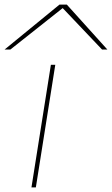

<svg xmlns="http://www.w3.org/2000/svg" viewBox="-56 -810 484 830"><path d="M99 0H80L164 -530H183ZM-36 -596 201 -790H233L408 -596H385L215 -775L-11 -596Z"/></svg>

Font: Georama ExtraExtended Thin
Style: Italic
Weight: 100
Width: 8
Italic angle: -9°
Designer: Jean-Baptiste Levee
Foundry: Production Type
Version: Version 1.000